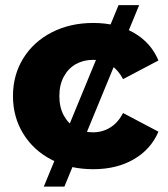

<svg xmlns="http://www.w3.org/2000/svg" viewBox="-20 -636 638 731"><path d="M29.4 -270.4Q29.4 -350.7 68.7 -414.1Q108 -477.4 177.5 -513Q247 -548.6 335.1 -548.6Q424.4 -548.6 489.7 -511.1Q554.9 -473.7 583.2 -405.7L448.7 -334.8Q428.6 -371.8 399.2 -389.9Q369.9 -408.1 334.1 -408.1Q297.9 -408.1 268.9 -391.9Q239.9 -375.7 222.9 -344.3Q206 -312.9 206 -270.4Q206 -227.4 222.9 -196.3Q239.9 -165.2 268.9 -148.7Q297.9 -132.2 334.1 -132.2Q369.9 -132.2 399.2 -150.2Q428.6 -168.1 448.7 -205.6L583.2 -134.7Q554.4 -67.1 489.2 -29.4Q424 8.2 335.1 8.2Q247 8.2 177.5 -27.3Q108 -62.9 68.7 -126.6Q29.4 -190.2 29.4 -270.4ZM431.3 -616.4H509.8L225.2 74.4H146.8Z"/></svg>

Font: iiserrat Thin
Style: Regular
Weight: 100
Designer: Akira Ohta
Foundry: Akira Ohta
Version: Version 1.200;Glyphs 3.3.1 (3343)